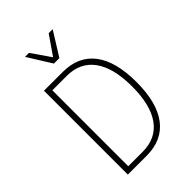

<svg xmlns="http://www.w3.org/2000/svg" viewBox="-298 -1174 1295 1295"><g transform="rotate(-45 350.0 -526.0)"><path d="M127 0V-800H306Q455 -800 532.5 -698Q610 -596 610 -400Q610 -204 532.5 -102Q455 0 306 0ZM169 -38H306Q434 -38 501 -130.5Q568 -223 568 -400Q568 -577 501 -669.5Q434 -762 306 -762H169ZM462 -1052 356 -882H304L198 -1052H236L330 -916L424 -1052Z"/></g></svg>

Font: Martian Mono Thin
Style: Regular
Weight: 100
Monospace: yes
Designer: Roman Shamin
Foundry: Evil Martians
Version: Version 1.000; ttfautohint (v1.8.4.7-5d5b)